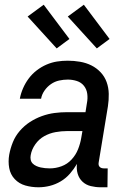

<svg xmlns="http://www.w3.org/2000/svg" viewBox="-20 -785 540 813"><path d="M143 8Q114 8 87.5 0.5Q61 -7 42.5 -26.5Q24 -46 19 -73.5Q14 -101 19 -130Q24 -157 34.5 -183Q45 -209 64 -231Q83 -253 107 -268.5Q131 -284 157.5 -293.5Q184 -303 210.5 -306.5Q237 -310 264 -310H342L348 -348Q352 -368 349.5 -387.5Q347 -407 335.5 -421.5Q324 -436 305.5 -442Q287 -448 267 -448Q249 -448 230.5 -444Q212 -440 196 -429Q180 -418 168.5 -401.5Q157 -385 154 -367H64Q68 -389 77.5 -411Q87 -433 101.5 -452.5Q116 -472 135.5 -487Q155 -502 177 -511.5Q199 -521 221.5 -524.5Q244 -528 267 -528Q293 -528 319 -523.5Q345 -519 367 -508Q389 -497 406 -479Q423 -461 431.5 -437.5Q440 -414 440.5 -387.5Q441 -361 437 -335L398 -98Q397 -93 397.5 -88Q398 -83 401.5 -79Q405 -75 410 -73.5Q415 -72 420 -72H436L435 8H406Q385 8 364.5 3Q344 -2 329.5 -15.5Q315 -29 309 -49Q303 -69 306 -91Q293 -69 276 -49.5Q259 -30 237 -17Q215 -4 191 2Q167 8 143 8ZM191 -72Q216 -72 240.5 -81Q265 -90 283 -109.5Q301 -129 310.5 -153Q320 -177 324 -201L329 -230H264Q240 -230 215 -225.5Q190 -221 167.5 -208.5Q145 -196 129.5 -174Q114 -152 110 -128Q108 -118 110 -108.5Q112 -99 118.5 -92.5Q125 -86 134 -82Q143 -78 152 -76Q161 -74 171 -73Q181 -72 191 -72ZM390 -580 267 -715 335 -765 444 -620ZM220 -580 97 -715 165 -765 274 -620Z"/></svg>

Font: Iosevka SS18 Medium
Style: Italic
Weight: 500
Italic angle: -9°
Monospace: yes
Designer: Belleve Invis
Foundry: Belleve Invis
Version: Version 25.1.1; ttfautohint (v1.8.4)